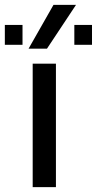

<svg xmlns="http://www.w3.org/2000/svg" viewBox="-39 -773 400 793"><path d="M275 -753H182L79 -572H155ZM268 -588H341V-670H268ZM-19 -588H54V-670H-19ZM192 0V-510H96V0Z"/></svg>

Font: LXGW Marker Gothic
Style: Regular
Weight: 400
Version: Version 1.001